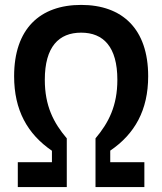

<svg xmlns="http://www.w3.org/2000/svg" viewBox="-20 -762 660 782"><path d="M310.5 -629C401 -629 458 -571.5 458 -437C458 -331 422.5 -262 369 -198.5V0H568V-101.5H429V-148.5C529 -216.5 583.5 -313.5 583.5 -451.5C583.5 -644.5 478 -742 310.5 -742C142.5 -742 37.5 -644.5 37.5 -451.5C37.5 -313.5 91.5 -216.5 191.5 -148V-101.5H52.5V0H252V-198.5C198 -262 162.5 -331 162.5 -437C162.5 -571.5 219.5 -629 310.5 -629Z"/></svg>

Font: Monaspace Neon SemiBold
Style: Regular
Weight: 600
Designer: Riley Cran & the Lettermatic Team
Foundry: Lettermatic
Version: Version 1.200 (Monaspace Neon)